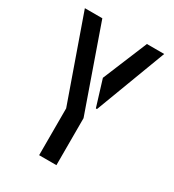

<svg xmlns="http://www.w3.org/2000/svg" viewBox="-171 -798 811 895"><g transform="rotate(30 234.5 -350.0)"><path d="M179 0V-252L21 -700H115L272 -253V0ZM299 -321 256 -461 355 -700H448L305 -321Z"/></g></svg>

Font: Stick No Bills ExtraLight Medium
Style: Regular
Weight: 500
Version: Version 2.000